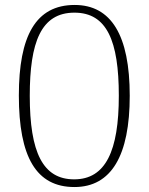

<svg xmlns="http://www.w3.org/2000/svg" viewBox="-20 -744 599 774"><path d="M280 10C429 10 503 -117 503 -358C503 -602 428 -724 281 -724C124 -724 56 -599 56 -359C56 -111 126 10 280 10ZM279 -21C153 -21 100 -129 100 -358C100 -573 145 -693 280 -693C411 -693 459 -579 459 -358C459 -136 406 -21 279 -21Z"/></svg>

Font: Noto Serif Myanmar ExtraLight
Style: Regular
Weight: 200
Designer: Ben Mitchell and the Monotype Design Team
Foundry: Monotype Imaging Inc.
Version: Version 2.106